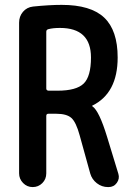

<svg xmlns="http://www.w3.org/2000/svg" viewBox="-20 -760 540 780"><path d="M168 -630.9V-400.4Q168 -392.6 176.8 -391.6H213.9Q290 -391.6 319.8 -420.4Q349.6 -449.2 349.6 -526.4Q349.6 -646.5 223.6 -646.5Q195.3 -646.5 176.8 -641.6Q168 -639.6 168 -630.9ZM57.6 -55.7V-668Q57.6 -693.4 73.2 -711.9Q88.9 -730.5 114.3 -733.4Q180.7 -740.2 230.5 -740.2Q348.6 -740.2 403.3 -688.5Q458 -636.7 458 -526.4Q458 -381.8 355.5 -331.1Q354.5 -331.1 354 -330.1Q353.5 -329.1 355.5 -328.1Q382.8 -309.6 415 -204.1L460.9 -53.7Q466.8 -34.2 454.6 -17.1Q442.4 0 420.9 0H418.9Q393.6 0 373.5 -15.6Q353.5 -31.2 346.7 -54.7L303.7 -210Q289.1 -263.7 270 -280.8Q251 -297.9 208 -297.9H176.8Q168 -297.9 168 -289.1V-55.7Q168 -32.2 151.9 -16.1Q135.7 0 112.8 0Q89.8 0 73.7 -16.6Q57.6 -33.2 57.6 -55.7Z"/></svg>

Font: Rounded Mgen+ 1m medium
Style: Regular
Weight: 500
Designer: [Source Han Sans]
Ryoko NISHIZUKA  (kana & ideographs); Paul D. Hunt (Latin, Greek & Cyrillic); Wenlong ZHANG  (bopomofo
Version: Version 1.059.20150602